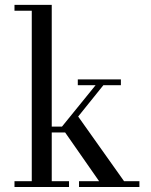

<svg xmlns="http://www.w3.org/2000/svg" viewBox="-20 -750 604 770"><path d="M38.1 0V-23.4H107.4V-707H38.1V-730.5H187.5V-242.2H228.5L363.3 -408.2H292V-431.6H464.8V-408.2H394.5L293.5 -282.7L477.5 -23.4H539.1V0H296.9V-23.4H377.4L241.2 -218.8H187.5V-23.4H256.8V0Z"/></svg>

Font: Theano Didot
Style: Regular
Weight: 400
Designer: Alexey Kryukov
Version: Version 2.0